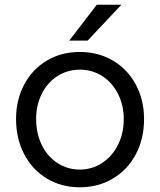

<svg xmlns="http://www.w3.org/2000/svg" viewBox="-20 -783 679 813"><path d="M48 -279Q48 -360 82.5 -425Q117 -490 178.5 -526.5Q240 -563 318 -563Q396 -563 458 -526.5Q520 -490 555 -425Q590 -360 590 -279Q590 -196 555.5 -130.5Q521 -65 459 -27.5Q397 10 318 10Q240 10 178.5 -27Q117 -64 82.5 -130Q48 -196 48 -279ZM504 -279Q504 -337 480 -385Q456 -433 413.5 -460.5Q371 -488 318 -488Q266 -488 223.5 -461Q181 -434 157 -386Q133 -338 133 -279Q133 -218 157 -169Q181 -120 223.5 -92.5Q266 -65 318 -65Q370 -65 412.5 -93Q455 -121 479.5 -169.5Q504 -218 504 -279ZM351 -611H273L390 -763H494Z"/></svg>

Font: Open Sauce One
Style: Regular
Weight: 400
Designer: Alfredo Marco Pradil
Foundry: Creative Sauce Fz LLC
Version: Version 1.477